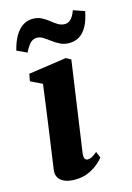

<svg xmlns="http://www.w3.org/2000/svg" viewBox="-120 -835 621 906"><g transform="rotate(-15 191.0 -381.5)"><path d="M130.5 10.5Q102 10.5 82 2.2Q62 -6 52.2 -21.5Q42.5 -37 45.5 -59Q48 -77.5 52.2 -107.5Q56.5 -137.5 62 -176.5Q67.5 -215.5 74 -262Q80.5 -308.5 87.5 -360Q94.5 -411.5 101.5 -465.5L45 -493L51.5 -528L236.5 -555L260.5 -542L197.5 -101.5Q195 -83.5 199.5 -74.8Q204 -66 214 -66Q224 -66 234.2 -71.5Q244.5 -77 260.5 -90L273 -59.5Q265.5 -49.5 247 -33Q228.5 -16.5 199.2 -3Q170 10.5 130.5 10.5ZM20.5 -649.5Q30.5 -690.5 47 -718.5Q63.5 -746.5 85.2 -760.5Q107 -774.5 133 -774.5Q157.5 -774.5 176.2 -765Q195 -755.5 210.5 -742.8Q226 -730 241.5 -720.5Q257 -711 275.5 -711Q289.5 -711 303 -722.5Q316.5 -734 327.5 -764.5L382.5 -745.5Q374.5 -702.5 359 -674.2Q343.5 -646 321.8 -632.5Q300 -619 271.5 -619Q248 -619 228.5 -628.5Q209 -638 192.2 -650.8Q175.5 -663.5 160.2 -673.2Q145 -683 129 -683Q111 -683 97.2 -669.2Q83.5 -655.5 69.5 -626.5Z"/></g></svg>

Font: Merriweather 48pt ExtraBold
Style: Italic
Weight: 800
Italic angle: -7.8°
Version: Version 2.101